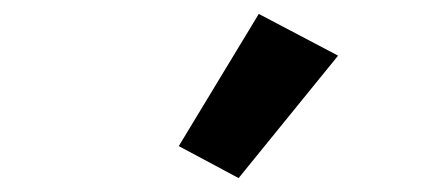

<svg xmlns="http://www.w3.org/2000/svg" viewBox="-20 -826 640 276"><path d="M323 -570 237 -616 352 -806 466 -746Z"/></svg>

Font: IBM Plex Mono
Style: Bold Italic
Weight: 700
Italic angle: -9°
Monospace: yes
Designer: Mike Abbink, Paul van der Laan, Pieter van Rosmalen
Foundry: Bold Monday
Version: Version 2.3